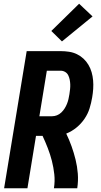

<svg xmlns="http://www.w3.org/2000/svg" viewBox="-20 -1009 540 1029"><path d="M2 0 123 -735H305Q328 -735 350.5 -731.5Q373 -728 392.5 -718.5Q412 -709 427.5 -694.5Q443 -680 454 -661.5Q465 -643 471 -622Q477 -601 479 -578.5Q481 -556 479.5 -533Q478 -510 474 -487Q469 -457 460 -428Q451 -399 433 -372.5Q415 -346 390 -325.5Q365 -305 335 -293Q351 -260 363.5 -225Q376 -190 385 -153.5Q394 -117 397 -78.5Q400 -40 394 0H269Q275 -38 271 -75Q267 -112 258 -147Q249 -182 236 -215.5Q223 -249 208 -281H173L127 0ZM191 -386H259Q272 -386 285 -391Q298 -396 308.5 -406Q319 -416 326.5 -428Q334 -440 339 -452.5Q344 -465 347 -478Q350 -491 352 -504Q354 -517 355.5 -530.5Q357 -544 356.5 -557Q356 -570 353.5 -582.5Q351 -595 345.5 -606Q340 -617 329 -623.5Q318 -630 305 -630H231ZM312 -787 255 -843 404 -989 476 -921Z"/></svg>

Font: Iosevka Term Curly Extrabold
Style: Italic
Weight: 800
Italic angle: -9°
Designer: Belleve Invis
Foundry: Belleve Invis
Version: Version 32.3.0